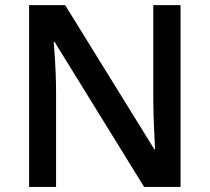

<svg xmlns="http://www.w3.org/2000/svg" viewBox="-20 -734 823 754"><path d="M689 0H545.9L194.8 -568.8H190.9L193.4 -537.1Q200.2 -446.3 200.2 -371.1V0H94.2V-713.9H235.8L585.9 -147.9H588.9Q587.9 -159.2 585 -229.7Q582 -300.3 582 -339.8V-713.9H689Z"/></svg>

Font: f2_44652          
Style: Regular
Weight: 600
Foundry: Ascender Corporation
Version: Version 1.10